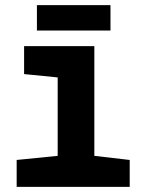

<svg xmlns="http://www.w3.org/2000/svg" viewBox="-20 -729 570 749"><path d="M124 -610H411V-709H124ZM45 0H486V-105L348 -121V-549H74V-440L205 -427V-121L45 -105Z"/></svg>

Font: Noto Sans Mono Condensed ExtraBold
Style: Regular
Weight: 800
Width: 3
Designer: Monotype Design Team
Foundry: Monotype Imaging Inc.
Version: Version 2.014